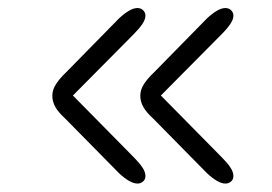

<svg xmlns="http://www.w3.org/2000/svg" viewBox="-20 -514 659 466"><path d="M313.5 -68.5Q296 -68.5 269 -93.5L139 -225.5Q121.5 -241.5 114.2 -254.5Q107 -267.5 107 -281.5Q107 -297 116.8 -311.2Q126.5 -325.5 139.5 -337.5L269 -469.5Q296 -494.5 313.5 -494.5Q322 -494.5 327.5 -489Q333 -483.5 333 -476Q333 -467 325.5 -455.8Q318 -444.5 304.5 -431L130.5 -255.5V-309L305 -132Q318 -119 325.5 -107.8Q333 -96.5 333 -87Q333 -78.5 327.2 -73.5Q321.5 -68.5 313.5 -68.5ZM527 -68.5Q509.5 -68.5 482.5 -93.5L352.5 -225.5Q335 -241.5 327.8 -254.5Q320.5 -267.5 320.5 -281.5Q320.5 -297 330.2 -311.2Q340 -325.5 353 -337.5L482.5 -469.5Q509.5 -494.5 527 -494.5Q535.5 -494.5 541 -489Q546.5 -483.5 546.5 -476Q546.5 -467 539 -455.8Q531.5 -444.5 518 -431L344 -255.5V-309L518.5 -132Q531.5 -119 539 -107.8Q546.5 -96.5 546.5 -87Q546.5 -78.5 540.8 -73.5Q535 -68.5 527 -68.5Z"/></svg>

Font: Sono ExtraLight Monospace
Style: Regular
Weight: 400
Version: Version 2.112